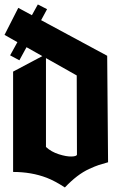

<svg xmlns="http://www.w3.org/2000/svg" viewBox="-26 -823 535 853"><path d="M178.2 -564.9V-169.9Q201.7 -148.4 235.4 -137.7Q269 -127 292 -127.7Q314.9 -128.4 315.9 -136.2L314.9 -487.8ZM162.1 -573.7 91.8 -613.3 60.1 -555.2 19 -577.1 51.3 -635.7 -5.9 -668 55.2 -788.1 115.7 -755.4 142.1 -803.2 183.1 -782.2 156.7 -733.4 450.2 -575.2 454.1 -102.1Q428.7 -95.2 412.6 -89.8Q396.5 -84.5 369.9 -72.3Q343.3 -60.1 316.4 -39.6Q289.6 -19 262.2 9.8Q217.3 -19.5 181.6 -33.2Q113.8 -59.1 32.2 -59.1V-504.9Z"/></svg>

Font: KJV1611
Style: Regular
Weight: 400
Version: Version 3.6.1